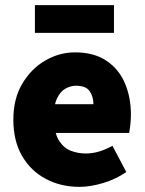

<svg xmlns="http://www.w3.org/2000/svg" viewBox="-20 -716 566 748"><path d="M290 12Q217 12 158.5 -19Q100 -50 66 -108.5Q32 -167 32 -250Q32 -331 66.5 -389.5Q101 -448 156 -480Q211 -512 272 -512Q346 -512 394.5 -479.5Q443 -447 466.5 -392Q490 -337 490 -270Q490 -248 487.5 -227.5Q485 -207 483 -198H168L166 -310H344Q344 -339 329.5 -360.5Q315 -382 276 -382Q255 -382 234.5 -370.5Q214 -359 201 -330Q188 -301 190 -250Q192 -195 211 -166.5Q230 -138 257.5 -128Q285 -118 314 -118Q340 -118 365.5 -125.5Q391 -133 418 -148L472 -46Q432 -18 382 -3Q332 12 290 12ZM116 -588V-696H424V-588Z"/></svg>

Font: Source Sans 3 ExtraLight Black
Style: Regular
Weight: 900
Version: Version 3.052;hotconv 1.1.0;makeotfexe 2.6.0